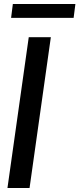

<svg xmlns="http://www.w3.org/2000/svg" viewBox="-20 -935 395 955"><path d="M43.9 -915H355L346.2 -846.2H35.2ZM123 -750H232.9L127 0H17.1Z"/></svg>

Font: Oakes Grotesk
Style: Medium Italic
Weight: 500
Designer: Samuel Oakes
Foundry: Samuel Oakes
Version: Version 1.0 | wf-rip DC20170320